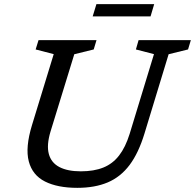

<svg xmlns="http://www.w3.org/2000/svg" viewBox="-20 -894 938 924"><path d="M223 -260.5Q203.5 -195.5 215 -153Q226.5 -110.5 266 -90Q305.5 -69.5 369 -69.5Q432.5 -69.5 477.5 -87.8Q522.5 -106 553.2 -145.8Q584 -185.5 604 -250L721 -633.5L634 -656L647 -701H898.5L885 -656L791.5 -633L675.5 -252Q647 -158 603.8 -100.2Q560.5 -42.5 498.5 -16.2Q436.5 10 352 10Q257 10 196.5 -20.5Q136 -51 118.5 -117.5Q101 -184 134 -292L238.5 -633.5L151.5 -656L165.5 -701H444.5L431 -656L337.5 -633ZM426 -815 444 -874H722L704.5 -815Z"/></svg>

Font: Newsreader 8pt
Style: Italic
Weight: 400
Italic angle: -17°
Version: Version 1.003